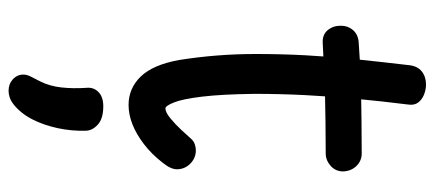

<svg xmlns="http://www.w3.org/2000/svg" viewBox="-303 -423 1014 448"><g transform="rotate(90 204.0 -199.0)"><path d="M132 -646Q134 -666 146.5 -676Q159 -686 177 -686Q189 -686 200.5 -681.5Q212 -677 219 -668Q226 -659 224 -645Q216 -581 210.5 -522Q205 -463 202 -405Q199 -347 199 -285Q200 -209 205.5 -163.5Q211 -118 219 -98Q227 -78 233 -78Q242 -78 256 -89.5Q270 -101 283.5 -115.5Q297 -130 303 -137Q309 -144 316.5 -146.5Q324 -149 331 -149Q343 -149 353 -143Q363 -137 369 -127Q375 -117 375 -105Q375 -98 371.5 -90Q368 -82 360 -72Q340 -46 316.5 -28Q293 -10 270 -1Q247 8 225 8Q186 8 158.5 -20.5Q131 -49 120 -110Q113 -154 109.5 -198.5Q106 -243 106 -288Q106 -349 109 -405Q112 -461 118 -519.5Q124 -578 132 -646ZM80 -445Q61 -444 50.5 -456.5Q40 -469 40 -487Q40 -504 50.5 -516Q61 -528 80 -529Q106 -531 134.5 -532.5Q163 -534 194 -534.5Q225 -535 261 -535.5Q297 -536 338 -536Q355 -536 367 -524Q379 -512 380 -493Q380 -475 367 -463.5Q354 -452 338 -452Q296 -452 266 -451.5Q236 -451 209 -450.5Q182 -450 152 -448.5Q122 -447 80 -445ZM185 107Q183 90 194.5 78.5Q206 67 228 67Q257 67 271 80Q285 93 285 108Q286 141 279 173.5Q272 206 258.5 232.5Q245 259 224 276Q215 283 207 285.5Q199 288 192 288Q176 288 165 278Q154 268 154 253Q154 245 159.5 234.5Q165 224 170 214Q181 192 184 165Q187 138 185 107Z"/></g></svg>

Font: Playpen Sans
Style: Regular
Weight: 400
Designer: Laura Meseguer, Veronika Burian, José Scaglione, Kostas Bartsokas, Vera Evstafieva, Tom Grace, Yorlmar Campos
Foundry: TypeTogether
Version: Version 2.000